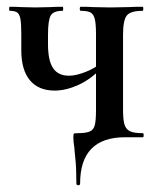

<svg xmlns="http://www.w3.org/2000/svg" viewBox="-20 -406 473 568"><path d="M200 31Q197 13 197 0Q197 -9 198.5 -10.5Q200 -12 209 -12Q234 -12 245.5 -17Q257 -22 260.5 -36Q264 -50 264 -81V-305Q264 -335 260.5 -349.5Q257 -364 248 -369Q239 -374 219 -374Q216 -374 216 -380Q216 -386 219 -386Q242 -386 255 -385L306 -384L361 -385Q376 -386 402 -386Q404 -386 404 -380Q404 -374 402 -374Q366 -374 355 -360Q344 -346 344 -303V-81Q344 -51 348.5 -37Q353 -23 365 -17.5Q377 -12 403 -12Q405 -12 405 -6Q405 0 403 0H350Q217 0 217 137Q217 142 211.5 142Q206 142 206 137Q206 92 203 64Q200 36 200 31ZM43 -257V-305Q43 -335 40.5 -349.5Q38 -364 31 -369Q24 -374 9 -374Q7 -374 7 -380Q7 -386 9 -386Q30 -386 42 -385L85 -384L130 -385Q143 -386 165 -386Q167 -386 167 -380Q167 -374 165 -374Q138 -374 130 -360Q122 -346 122 -303V-275Q122 -227 137 -204.5Q152 -182 184 -182Q205 -182 234 -193.5Q263 -205 281 -222L286 -210Q250 -172 212.5 -155Q175 -138 142 -138Q94 -138 68.5 -168.5Q43 -199 43 -257Z"/></svg>

Font: Cormorant Garamond SemiBold
Style: Regular
Weight: 600
Designer: Christian Thalmann (Catharsis Fonts)
Foundry: Catharsis Fonts
Version: Version 4.000